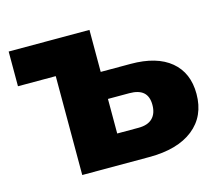

<svg xmlns="http://www.w3.org/2000/svg" viewBox="-83 -645 859 750"><g transform="rotate(-15 347.0 -270.0)"><path d="M162.1 -399.9H9.3V-540.3H336V-370.4H457.1Q562.2 -370.4 618.8 -323.3Q675.3 -276.2 675.3 -191Q675.3 -100.7 611.6 -50.3Q547.8 0 433.6 0H162.1ZM497.8 -194Q497.8 -228 479.1 -244.6Q460.4 -261.1 422.4 -261.1H336V-121.3H422.4Q459.8 -121.3 478.8 -140.2Q497.8 -159 497.8 -194Z"/></g></svg>

Font: iiserrat Thin
Style: Regular
Weight: 100
Designer: Akira Ohta
Foundry: Akira Ohta
Version: Version 1.200;Glyphs 3.3.1 (3343)